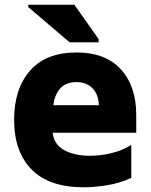

<svg xmlns="http://www.w3.org/2000/svg" viewBox="-20 -786 640 816"><path d="M336 10Q189 10 114.5 -65.5Q40 -141 40 -277Q40 -408 107.5 -485.5Q175 -563 306 -563Q428 -563 493.5 -491.5Q559 -420 559 -298V-222H204Q209 -173 252 -148.5Q295 -124 362 -124Q407 -124 453 -135Q499 -146 538 -170V-30Q488 -7 434 1.5Q380 10 336 10ZM400 -339Q399 -384 373.5 -410.5Q348 -437 305 -437Q259 -437 235 -409Q211 -381 207 -339ZM276 -606 100 -756V-766H296L399 -620V-606Z"/></svg>

Font: Noto Sans Mono Black
Style: Regular
Weight: 900
Designer: Monotype Design Team
Foundry: Monotype Imaging Inc.
Version: Version 2.014